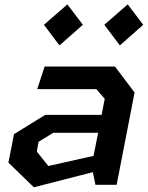

<svg xmlns="http://www.w3.org/2000/svg" viewBox="-20 -824 660 856"><path d="M405.5 0H500L580 -411.5L492.5 -527.5H179L146 -426.5H409.5L447 -383.5L433 -312H182L42.5 -226L17.5 -99L131 11L394 -56.5ZM144 -148.5 152 -192 217.5 -232H417.5L397 -129L195.5 -84ZM176 -713.5 245 -621.5 349.5 -713.5 280.5 -804.5ZM445 -713.5 514.5 -621.5 618.5 -713.5 549.5 -804.5Z"/></svg>

Font: Monaspace Krypton SemiBold
Style: Italic
Weight: 600
Italic angle: -11°
Designer: Riley Cran & the Lettermatic Team
Foundry: Lettermatic
Version: Version 1.101 (Monaspace Krypton)